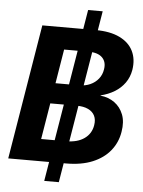

<svg xmlns="http://www.w3.org/2000/svg" viewBox="-61 -879 770 1031"><g transform="rotate(5 324.0 -363.5)"><path d="M216.8 103.5 371.6 -831.1H450.2L295.4 103.5ZM13.7 0 133.8 -727.5H420.9Q499.5 -727.5 550.8 -702.6Q602.1 -677.7 623.8 -633.5Q645.5 -589.4 636.2 -531.2Q629.4 -491.7 607.7 -461.2Q585.9 -430.7 552.5 -410.4Q519 -390.1 478 -380.4V-378.9Q521 -374.5 553.5 -351.3Q585.9 -328.1 601.3 -288.8Q616.7 -249.5 607.4 -194.8Q598.1 -137.2 562.7 -93.3Q527.3 -49.3 467.8 -24.7Q408.2 0 325.2 0ZM180.7 -119.1H316.4Q376.5 -119.1 413.6 -145.5Q450.7 -171.9 458 -217.8Q462.9 -247.6 452.4 -269Q441.9 -290.5 417.2 -302.2Q392.6 -314 355 -314H212.9ZM231.4 -424.3H359.4Q392.1 -424.3 418.7 -436.3Q445.3 -448.2 462.6 -470Q480 -491.7 484.4 -521Q491.2 -561 467.8 -584.7Q444.3 -608.4 394 -608.4H261.7Z"/></g></svg>

Font: Inter 28pt
Style: Bold Italic
Weight: 700
Italic angle: -9.3988°
Designer: Rasmus Andersson
Foundry: rsms
Version: Version 4.001;git-66647c0bb